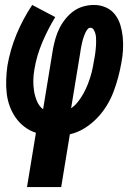

<svg xmlns="http://www.w3.org/2000/svg" viewBox="-20 -540 540 775"><path d="M89 215 125 -4Q100 -12 79 -28Q58 -44 43 -65.5Q28 -87 19 -112Q10 -137 7 -164Q4 -191 5 -219Q6 -247 10 -275Q21 -339 46.5 -401Q72 -463 110 -520L203 -471Q173 -422 150.5 -368.5Q128 -315 119 -261Q115 -239 114.5 -216.5Q114 -194 117.5 -172.5Q121 -151 129.5 -131Q138 -111 154 -99L194 -343Q198 -364 204 -385Q210 -406 220 -426Q230 -446 244.5 -464Q259 -482 277 -495Q295 -508 316.5 -514Q338 -520 359 -520Q385 -520 407.5 -510Q430 -500 444.5 -481Q459 -462 466 -438.5Q473 -415 475.5 -390Q478 -365 476.5 -339Q475 -313 470 -287Q465 -258 457 -228Q449 -198 438 -169Q427 -140 410 -112.5Q393 -85 370.5 -62Q348 -39 320.5 -22Q293 -5 262 2L227 215ZM267 -103Q283 -114 295 -129.5Q307 -145 316.5 -162Q326 -179 333 -196.5Q340 -214 345.5 -232Q351 -250 354.5 -268Q358 -286 361 -304Q363 -313 364 -321.5Q365 -330 366 -338.5Q367 -347 367.5 -355.5Q368 -364 368 -372.5Q368 -381 367.5 -389.5Q367 -398 364.5 -406Q362 -414 357.5 -421Q353 -428 344 -428Q338 -428 333 -421.5Q328 -415 325 -408.5Q322 -402 319.5 -395.5Q317 -389 315 -382Q313 -375 311.5 -368.5Q310 -362 308.5 -355Q307 -348 306 -341.5Q305 -335 304 -328Z"/></svg>

Font: Iosevka Curly Slab Heavy
Style: Italic
Weight: 900
Italic angle: -9°
Monospace: yes
Designer: Belleve Invis
Foundry: Belleve Invis
Version: Version 22.1.2; ttfautohint (v1.8.4)